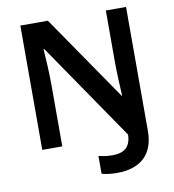

<svg xmlns="http://www.w3.org/2000/svg" viewBox="-97 -799 986 1086"><g transform="rotate(-10 396.5 -256.0)"><path d="M488 202C616 202 700 139 700 -2V-714H584V-422C584 -364 588 -275 591 -224H588L251 -714H93V0H208V-355C208 -416 203 -510 199 -560H203L586 -1C584 73 544 99 479 99C448 99 422 94 400 89V191C420 197 449 202 488 202Z"/></g></svg>

Font: Noto Sans Gunjala Gondi Semibold
Style: Regular
Weight: 400
Designer: Ek Type
Foundry: Ek Type
Version: Version 1.004